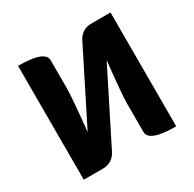

<svg xmlns="http://www.w3.org/2000/svg" viewBox="-162 -917 1100 1088"><g transform="rotate(-30 388.5 -372.5)"><path d="M86 0V-745Q262 -745 262 -680V-498Q262 -440 240 -223L473 -687Q502 -745 567 -745H691V0Q514 0 514 -65V-247Q514 -310 537 -522L304 -58Q275 0 210 0Z"/></g></svg>

Font: Swei Half Moon CJK SC
Style: Black
Weight: 900
Version: Version 2.071